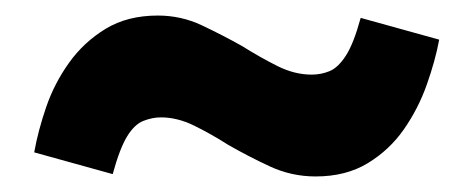

<svg xmlns="http://www.w3.org/2000/svg" viewBox="-20 -419 600 247"><path d="M386 -192Q355 -192 327 -205Q299 -218 273 -233Q251 -247 229.5 -257.5Q208 -268 187 -268Q176 -268 164.5 -263.5Q153 -259 143.5 -243.5Q134 -228 125 -195L24 -223Q29 -251 39.5 -281.5Q50 -312 69 -338.5Q88 -365 116 -382Q144 -399 183 -399Q213 -399 239.5 -386.5Q266 -374 291 -360Q315 -345 337 -334Q359 -323 381 -323Q393 -323 404 -327.5Q415 -332 425 -347.5Q435 -363 444 -396L545 -368Q540 -341 529 -310Q518 -279 499.5 -252.5Q481 -226 453 -209Q425 -192 386 -192Z"/></svg>

Font: Ubuntu Sans Mono
Style: Bold
Weight: 700
Monospace: yes
Designer: Dalton Maag Ltd
Foundry: Dalton Maag Ltd
Version: Version 1.006